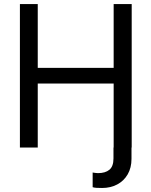

<svg xmlns="http://www.w3.org/2000/svg" viewBox="-20 -727 746 946"><path d="M540 0V-315.4H166V0H78.1V-707H166V-392.6H540V-707H628.9V0H627.9V55.7Q627.9 99.6 609.1 132.1Q590.3 164.6 557.4 181.9Q524.4 199.2 483.4 199.2Q466.3 199.2 455.3 198.5Q444.3 197.8 436.5 195.3V123Q442.4 124 449.5 125Q456.5 126 462.9 126Q499 126 519 109.4Q539.1 92.8 539.1 53.7V0Z"/></svg>

Font: Pretendard JP
Style: Regular
Weight: 400
Designer: Base glyphs from Inter by Rasmus Andersson; Hangeul glyphs from Noto Sans CJK(Source Han Sans) by Jang Soo-young and Kan
Foundry: Kil Hyung-jin
Version: Version 1.309